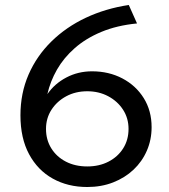

<svg xmlns="http://www.w3.org/2000/svg" viewBox="-20 -735 678 770"><path d="M330 15Q252 15 191.5 -18.8Q131 -52.5 96.5 -116.8Q62 -181 62 -272.5Q62 -361 94.5 -435.8Q127 -510.5 186 -568.5Q245 -626.5 324.2 -663.8Q403.5 -701 496.5 -715L529.5 -641Q448.5 -633 386.2 -607Q324 -581 279.8 -542Q235.5 -503 208.5 -455.8Q181.5 -408.5 170 -357.5Q199 -399.5 246 -424.2Q293 -449 349 -449Q416.5 -449 470.8 -420.5Q525 -392 556.5 -341.5Q588 -291 588 -225Q588 -174.5 569 -130.8Q550 -87 515.5 -54.5Q481 -22 433.8 -3.5Q386.5 15 330 15ZM330 -67.5Q378 -67.5 415.2 -86.8Q452.5 -106 474 -140Q495.5 -174 495.5 -218Q495.5 -261 473.5 -295Q451.5 -329 414 -349Q376.5 -369 330 -369Q283 -369 245.8 -349Q208.5 -329 186.5 -295Q164.5 -261 164.5 -218Q164.5 -174 185.8 -140Q207 -106 244.2 -86.8Q281.5 -67.5 330 -67.5Z"/></svg>

Font: Geologica Roman Light
Style: Regular
Weight: 300
Designer: Sindre Bremnes, Frode Helland
Foundry: Monokrom Skriftforlag AS
Version: Version 1.010;gftools[0.9.28]